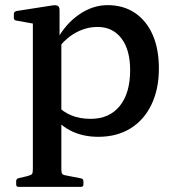

<svg xmlns="http://www.w3.org/2000/svg" viewBox="-20 -523 689 748"><path d="M108 205V-315H219V205ZM52 205Q43 205 43 195V183Q43 173 53 171L87 163Q102 159 105 154.5Q108 150 108 135V25H219V136Q219 150 222.5 154.5Q226 159 240 161L296 172Q305 174 305 183V196Q305 205 295 205ZM201 -113Q225 -87 258 -73.5Q291 -60 333 -60Q406 -60 446.5 -110Q487 -160 487 -250Q487 -329 453 -373.5Q419 -418 360 -418Q319 -418 280.5 -398.5Q242 -379 212 -342L201 -366Q234 -429 287.5 -466Q341 -503 399 -503Q461 -503 506 -472.5Q551 -442 575 -387Q599 -332 599 -256Q599 -176 570 -115.5Q541 -55 488 -22.5Q435 10 363 10Q301 10 253 -15Q205 -40 172 -91ZM108 -315V-462L126 -428L43 -443Q34 -444 34 -454V-469Q34 -477 44 -480L185 -502Q199 -504 205.5 -500Q212 -496 212 -483V-381L219 -364V-315Z"/></svg>

Font: Hahmlet Medium
Style: Regular
Weight: 500
Version: Version 1.002